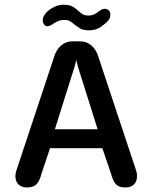

<svg xmlns="http://www.w3.org/2000/svg" viewBox="-20 -800 659 829"><path d="M96.5 9.5Q74.5 9.5 60.5 -3Q46.5 -15.5 46.5 -39Q46.5 -44.5 47.5 -51Q48.5 -57.5 51 -64.5L214.5 -557Q223 -585.5 243.8 -603.5Q264.5 -621.5 291.5 -621.5H326.5Q354 -621.5 374.8 -603.5Q395.5 -585.5 404 -557L567.5 -64.5Q570 -57.5 570.8 -51Q571.5 -44.5 571.5 -39Q571.5 -15.5 557.8 -3Q544 9.5 521.5 9.5Q493.5 9.5 480.2 -5Q467 -19.5 459.5 -49.5L422 -160H196L159 -49.5Q151.5 -19.5 138 -5Q124.5 9.5 96.5 9.5ZM217 -242H401.5L316.5 -512Q314.5 -520 312.8 -527.5Q311 -535 309 -541Q308 -535 306 -527.5Q304 -520 302 -512ZM364.5 -669Q340.5 -669 326.8 -676.8Q313 -684.5 300.5 -695Q290.5 -704 281.2 -709Q272 -714 257.5 -714Q243 -714 231 -709Q219 -704 210 -697.5Q203 -692.5 196.5 -689.5Q190 -686.5 184.5 -686.5Q176.5 -686.5 170.5 -694Q164.5 -701.5 164.5 -712Q164.5 -732.5 186.5 -752.5Q199 -763 216.5 -771.2Q234 -779.5 254.5 -779.5Q279 -779.5 292.5 -772.2Q306 -765 317 -754Q326.5 -745 336 -739Q345.5 -733 361.5 -733Q376 -733 386.5 -738Q397 -743 405 -749.5Q411.5 -755 418.2 -758.5Q425 -762 432.5 -762Q441.5 -762 449 -755.5Q456.5 -749 456.5 -736Q456.5 -721.5 447 -711Q436 -698 414.8 -683.5Q393.5 -669 364.5 -669Z"/></svg>

Font: Sono Monospace Medium
Style: Regular
Weight: 500
Designer: Tyler Finck
Foundry: Tyler Finck
Version: Version 2.112